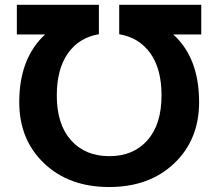

<svg xmlns="http://www.w3.org/2000/svg" viewBox="-20 -752 889 784"><path d="M639.6 -362.3Q639.6 -470.7 593.8 -534.7Q547.9 -598.6 466.8 -612.3V-732.4H801.8V-611.3H687.5Q793 -515.6 793 -335Q793 -181.6 691.4 -85Q589.8 11.7 425.8 11.7Q261.7 11.7 160.2 -85Q58.6 -181.6 58.6 -335Q58.6 -513.7 164.1 -611.3H48.8V-732.4H383.8V-612.3Q302.7 -598.6 257.3 -534.2Q211.9 -469.7 211.9 -362.3Q211.9 -244.1 270 -179.2Q328.1 -114.3 426.3 -114.3Q524.4 -114.3 582 -179.2Q639.6 -244.1 639.6 -362.3Z"/></svg>

Font: Nasu
Style: Bold
Weight: 700
Designer: Ryoko NISHIZUKA (kana &amp; ideographs); Paul D. Hunt (Latin, Greek &amp; Cyrillic); Wenlong ZHANG (bopomofo); Sandoll C
Version: Version 2014.1215